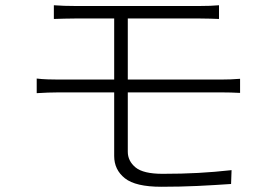

<svg xmlns="http://www.w3.org/2000/svg" viewBox="-20 -715 1040 738"><path d="M187 -694.8Q224.6 -691.9 272.9 -691.9H744.1Q790.5 -691.9 821.8 -694.8V-642.1Q805.7 -642.6 787.8 -643.3Q770 -644 744.1 -644H471.2V-409.2H828.1Q843.8 -409.2 865.5 -409.9Q887.2 -410.6 902.8 -412.1V-357.9Q887.2 -358.9 866.5 -359.4Q845.7 -359.9 829.1 -359.9H471.2V-131.8Q471.2 -96.2 501 -71.5Q530.8 -46.9 605 -46.9Q678.7 -46.9 741.5 -50.3Q804.2 -53.7 870.1 -61L868.2 -7.8Q804.2 -3.4 738.5 -0.2Q672.9 2.9 600.1 2.9Q501 2.9 460 -29.8Q418.9 -62.5 418.9 -115.2V-359.9H206.1Q188 -359.9 164.3 -359.1Q140.6 -358.4 121.1 -356.9V-413.1Q140.6 -410.6 164.3 -409.9Q188 -409.2 206.1 -409.2H418.9V-644H272.9Q248 -644 226.8 -643.3Q205.6 -642.6 187 -642.1Z"/></svg>

Font: Source Han Sans CN Light
Style: Regular
Weight: 300
Designer: Ryoko NISHIZUKA  (kana, bopomofo & ideographs); Paul D. Hunt (Latin, Greek & Cyrillic); Sandoll Communications , Soo-you
Foundry: Adobe
Version: Version 2.000;hotconv 1.0.107;makeotfexe 2.5.65593